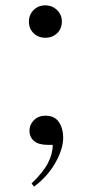

<svg xmlns="http://www.w3.org/2000/svg" viewBox="-20 -542 343 717"><path d="M149 -401Q123 -401 105.5 -418Q88 -435 88 -461Q88 -487 105.5 -504.5Q123 -522 149 -522Q175 -522 193 -504.5Q211 -487 211 -462Q211 -435 193.5 -418Q176 -401 149 -401ZM107 155 98 143Q141 102 159 67Q177 32 177 -1H159Q124 -1 107 -15.5Q90 -30 90 -54Q90 -76 106.5 -93Q123 -110 150 -110Q184 -110 200 -86Q216 -62 216 -28Q216 14 187 65.5Q158 117 107 155Z"/></svg>

Font: Literata 72pt Light
Style: Regular
Weight: 300
Designer: Latin by Veronika Burian and Jose Scaglione. Greek by Irene Vlachou. Cyrillic by Vera Evstafieva.
Foundry: TypeTogether
Version: Version 3.002